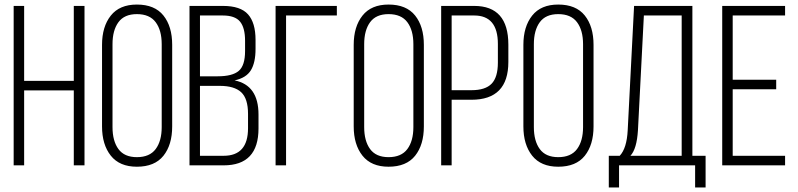

<svg xmlns="http://www.w3.org/2000/svg" viewBox="-20 -726 3502 843"><path d="M304 -329H86V0H40V-700H86V-371H304V-700H351V0H304Z M428 -171V-529Q428 -609 466.5 -657.5Q505 -706 581 -706Q659 -706 697.5 -658Q736 -610 736 -529V-171Q736 -90 697.5 -42Q659 6 581 6Q505 6 466.5 -42.5Q428 -91 428 -171ZM474 -532V-168Q474 -107 500 -71.5Q526 -36 581 -36Q637 -36 663.5 -71.5Q690 -107 690 -168V-532Q690 -593 663.5 -628.5Q637 -664 581 -664Q526 -664 500 -628.5Q474 -593 474 -532Z M812 -700H959Q1036 -700 1069 -663Q1102 -626 1102 -551V-511Q1102 -451 1081.5 -417.5Q1061 -384 1010 -373Q1115 -352 1115 -223V-162Q1115 0 962 0H812ZM858 -391H936Q1000 -391 1028 -414.5Q1056 -438 1056 -502V-547Q1056 -604 1034 -631Q1012 -658 958 -658H858ZM858 -42H962Q1069 -42 1069 -163V-226Q1069 -293 1039 -321Q1009 -349 945 -349H858Z M1459 -658H1236V0H1190V-700H1459Z M1533 -171V-529Q1533 -609 1571.5 -657.5Q1610 -706 1686 -706Q1764 -706 1802.5 -658Q1841 -610 1841 -529V-171Q1841 -90 1802.5 -42Q1764 6 1686 6Q1610 6 1571.5 -42.5Q1533 -91 1533 -171ZM1579 -532V-168Q1579 -107 1605 -71.5Q1631 -36 1686 -36Q1742 -36 1768.5 -71.5Q1795 -107 1795 -168V-532Q1795 -593 1768.5 -628.5Q1742 -664 1686 -664Q1631 -664 1605 -628.5Q1579 -593 1579 -532Z M1917 -700H2062Q2212 -700 2212 -530V-454Q2212 -288 2050 -288H1963V0H1917ZM1963 -330H2050Q2111 -330 2138.5 -358.5Q2166 -387 2166 -451V-533Q2166 -658 2062 -658H1963Z M2278 -171V-529Q2278 -609 2316.5 -657.5Q2355 -706 2431 -706Q2509 -706 2547.5 -658Q2586 -610 2586 -529V-171Q2586 -90 2547.5 -42Q2509 6 2431 6Q2355 6 2316.5 -42.5Q2278 -91 2278 -171ZM2324 -532V-168Q2324 -107 2350 -71.5Q2376 -36 2431 -36Q2487 -36 2513.5 -71.5Q2540 -107 2540 -168V-532Q2540 -593 2513.5 -628.5Q2487 -664 2431 -664Q2376 -664 2350 -628.5Q2324 -593 2324 -532Z M3078 97H3032V0H2698V97H2653V-42H2701Q2732 -75 2736 -154L2764 -700H3020V-42H3078ZM2807 -658 2781 -154Q2776 -72 2748 -42H2973V-658Z M3197 -376H3388V-334H3197V-42H3427V0H3151V-700H3427V-658H3197Z"/></svg>

Font: Bebas Neue Book
Style: Regular
Weight: 400
Designer: Ryoichi Tsunekawa
Foundry: Ryoichi Tsunekawa
Version: Version 001.003